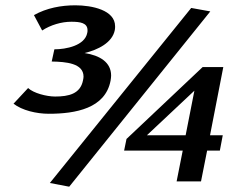

<svg xmlns="http://www.w3.org/2000/svg" viewBox="-20 -684 942 724"><path d="M31 -293C63 -268 117 -255 164 -255C265 -255 377 -275 397 -380C398 -387 399 -393 399 -399C399 -449 357 -475 299 -484C349 -496 404 -523 413 -571C414 -576 414 -581 414 -585C414 -646 327 -664 264 -664C211 -664 156 -654 108 -627L139 -569C171 -590 212 -602 249 -602C282 -602 310 -598 310 -570C310 -567 310 -563 309 -560C300 -512 229 -498 185 -498L175 -452C228 -451 295 -446 295 -395C295 -391 294 -386 293 -381C283 -330 239 -320 188 -320C155 -320 106 -333 86 -352ZM168 6 241 20 773 -641 701 -654ZM448 -116H669L646 0H738L761 -116H809L820 -174H772L822 -431H744L457 -160ZM534 -174 713 -342 680 -174Z"/></svg>

Font: KpSans
Style: BoldItalic
Weight: 700
Italic angle: -11°
Version: Version 0.66